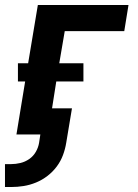

<svg xmlns="http://www.w3.org/2000/svg" viewBox="-36 -540 556 771"><path d="M-16 211V119H9Q27 119 46 114.5Q65 110 81.5 98.5Q98 87 108 69.5Q118 52 121 33L126 0H30L65 -213H36V-286H77L116 -520H480L463 -415H224L202 -286H299V-213H190L173 -105H253L230 33Q226 58 217 82.5Q208 107 192 128.5Q176 150 154.5 166.5Q133 183 108.5 193Q84 203 59 207Q34 211 9 211Z"/></svg>

Font: Iosevka SS04 Extrabold Oblique
Style: Regular
Weight: 800
Italic angle: -9°
Monospace: yes
Designer: Belleve Invis
Foundry: Belleve Invis
Version: Version 19.0.0; ttfautohint (v1.8.4)